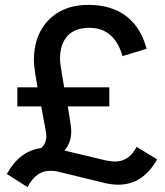

<svg xmlns="http://www.w3.org/2000/svg" viewBox="-20 -731 675 787"><path d="M465 26Q449 26 432 23.5Q415 21 396 16L224 -26Q214 -29 204 -30Q194 -31 186 -31Q127 -31 93 36L8 -18Q35 -66 69.5 -92Q104 -118 148 -124Q170 -142 170 -174Q170 -178 169 -185.5Q168 -193 163.5 -217.5Q159 -242 149 -295H51V-373H134Q128 -405 125 -425Q122 -445 120.5 -459Q119 -473 119 -484Q119 -553 146 -603.5Q173 -654 223 -682.5Q273 -711 342 -711Q436 -711 496.5 -665.5Q557 -620 581 -531L482 -501Q466 -558 432 -587.5Q398 -617 346 -617Q287 -617 256.5 -583.5Q226 -550 226 -489Q226 -481 227.5 -469.5Q229 -458 232.5 -436Q236 -414 243 -373H428V-295H258Q264 -257 267 -237.5Q270 -218 271 -209Q272 -200 272 -194Q272 -144 244 -114L411 -74Q422 -72 432 -70.5Q442 -69 452 -69Q509 -69 540 -129L624 -78Q566 26 465 26Z"/></svg>

Font: Red Hat Text Medium
Style: Regular
Weight: 500
Designer: Pentagram, MCKL
Foundry: Pentagram, MCKL
Version: Version 1.023